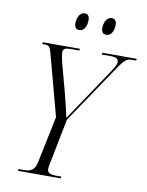

<svg xmlns="http://www.w3.org/2000/svg" viewBox="-97 -978 804 1047"><g transform="rotate(10 304.5 -454.5)"><path d="M422 -814C447 -814 463 -841 463 -875C463 -900 452 -909 435 -909C408 -909 394 -875 394 -848C394 -822 406 -814 422 -814ZM273 -814C297 -814 313 -841 313 -876C313 -900 302 -909 285 -909C259 -909 245 -875 245 -848C245 -822 256 -814 273 -814ZM76 0H313L315 -10H287C254 -10 237 -17 237 -38C237 -48 238 -56 241 -68L291 -321L508 -643C543 -695 556 -704 584 -704H606L609 -714H418L416 -704H464C496 -704 509 -696 509 -678C509 -667 500 -648 484 -625L354 -431C326 -389 305 -358 286 -330C278 -371 262 -432 252 -472L211 -624C205 -651 202 -665 202 -679C202 -697 215 -704 240 -704H292L294 -714H88L87 -704H98C125 -704 130 -698 140 -660L230 -324L177 -68C167 -21 147 -10 107 -10H78Z"/></g></svg>

Font: Noto Serif Display Condensed Light
Style: Italic
Weight: 300
Width: 3
Italic angle: -12°
Designer: Monotype Design Team
Foundry: Monotype Imaging Inc.
Version: Version 2.009